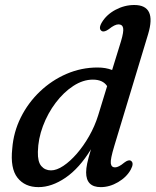

<svg xmlns="http://www.w3.org/2000/svg" viewBox="-20 -738 622 768"><path d="M572.5 -601.5 437 -153.5Q421 -100.5 423.2 -84.5Q425.5 -68.5 440 -68.5Q454.5 -68.5 477 -87.5Q494 -100.5 503.5 -95Q517.5 -86 503 -59.5Q486.5 -29.5 452.5 -9.5Q418.5 10.5 383 10.5Q324.5 10.5 324.5 -48.5Q324.5 -64 328.8 -84.5Q333 -105 344 -141Q297.5 -65 242.2 -27.2Q187 10.5 134 10.5Q79.5 10.5 50 -27Q20.5 -64.5 29 -143.5Q34 -209.5 63.2 -268.2Q92.5 -327 139.8 -372Q187 -417 246.2 -442.5Q305.5 -468 370 -468Q403 -468 428.5 -458L464 -573Q475.5 -611.5 472.5 -626Q469.5 -640.5 454 -640.5Q439 -640.5 415.5 -621.5Q397.5 -608.5 387.5 -613.5Q372 -622.5 387.5 -648.5Q406 -679.5 442 -698.8Q478 -718 517 -718Q607.5 -718 572.5 -601.5ZM131.5 -130.5Q130.5 -91 145.2 -73.8Q160 -56.5 184 -56.5Q206.5 -56.5 233.5 -74.5Q260.5 -92.5 287.2 -123.2Q314 -154 336.5 -193.5Q359 -233 372.5 -276L408.5 -393.5Q391.5 -419.5 351.5 -419.5Q312 -419.5 273.2 -394.2Q234.5 -369 202.8 -327Q171 -285 151.8 -233.8Q132.5 -182.5 131.5 -130.5Z"/></svg>

Font: Fraunces 9pt S050
Style: Italic
Weight: 400
Italic angle: -16°
Version: Version 1.000; ttfautohint (v1.8.3)